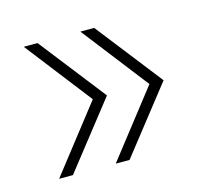

<svg xmlns="http://www.w3.org/2000/svg" viewBox="-65 -522 572 524"><g transform="rotate(-15 221.0 -260.5)"><path d="M227 -260 81 -447H42L187 -260L42 -74H81ZM387 -260 241 -447H202L347 -260L202 -74H241Z"/></g></svg>

Font: Montserrat-Alt1 ExtLt
Style: Regular
Weight: 200
Designer: Differentunic
Foundry: Differentunic
Version: Version 7.222